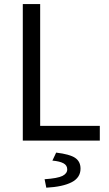

<svg xmlns="http://www.w3.org/2000/svg" viewBox="-20 -676 526 923"><path d="M89.6 0V-656.3H173.1V-70.9H459.8V0ZM202.6 226.3 194.4 185.6Q257.1 181.3 280.2 169.7Q303.2 158 303.2 138.2Q303.2 118.6 285 108.9Q266.8 99.1 231.9 96.1L250 57.6Q315.7 65.5 341.4 83Q367.1 100.5 367.1 134.7Q367.1 178 324.5 200Q282 222 202.6 226.3Z"/></svg>

Font: Source Sans 3 VF
Style: Regular
Weight: 200
Designer: Paul D. Hunt
Foundry: Adobe
Version: Version 3.046;hotconv 1.0.118;makeotfexe 2.5.65603